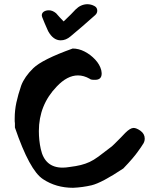

<svg xmlns="http://www.w3.org/2000/svg" viewBox="-20 -894 759 914"><path d="M269 -702Q233 -702 209 -746Q200 -766 193 -782.5Q186 -799 181 -812Q180 -815 179.5 -817.5Q179 -820 179 -821Q179 -832 188.5 -838.5Q198 -845 213 -845Q230 -845 247 -831L263 -813Q265 -810 270.5 -805Q276 -800 283 -792Q324 -831 340 -849Q364 -873 395 -874Q414 -874 430 -865Q443 -858 443 -843Q443 -831 433 -822Q401 -793 371.5 -768Q342 -743 316 -721Q294 -702 269 -702ZM328 0Q247 0 185 -41Q121 -82 51 -287V-307Q50 -311 50 -316.5Q50 -322 50 -330Q50 -369 58 -406Q66 -443 81 -487Q97 -529 138 -569Q181 -611 326 -663Q355 -663 383 -648.5Q411 -634 433 -610.5Q455 -587 462 -560Q463 -554 463.5 -550Q464 -546 464 -544Q464 -514 433 -514Q428 -514 423.5 -514Q419 -514 416 -515Q412 -515 407 -519Q379 -535 351 -535Q300 -535 250 -482Q165 -394 165 -270Q165 -226 174 -185Q193 -96 278 -96Q293 -96 311 -99Q343 -103 365 -108.5Q387 -114 406.5 -123Q426 -132 448.5 -148.5Q471 -165 503 -190Q511 -195 524 -208Q537 -221 556 -240L576 -261Q600 -285 616 -285Q629 -285 648 -272Q669 -257 669 -234Q669 -218 658 -204Q655 -198 636 -172Q627 -159 610 -139Q593 -119 567 -92Q465 -24 416 -12Q373 -2 328 0Z"/></svg>

Font: Mansalva
Style: Regular
Weight: 400
Designer: Carolina Short
Foundry: Carolina Short
Version: Version 2.112; ttfautohint (v1.8.4.7-5d5b)